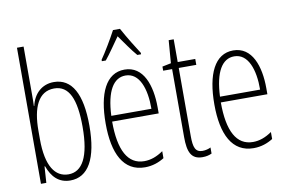

<svg xmlns="http://www.w3.org/2000/svg" viewBox="-80 -905 1586 1056"><g transform="rotate(-10 713.5 -377.0)"><path d="M107 -494V-760H70V0H100L106 -91H109C131 -30 169 10 233 10C333 10 388 -84 388 -269C388 -446 337 -539 236 -539C170 -539 123 -495 108 -428H106C107 -447 107 -472 107 -494ZM232 -504C315 -504 350 -424 350 -269C350 -102 306 -25 229 -25C155 -25 107 -91 107 -243V-290C107 -419 144 -504 232 -504Z M646 -764H607C584 -720 541 -648 517 -614V-606H539C565 -637 600 -690 626 -726C654 -687 687 -638 715 -606H736V-614C720 -638 671 -717 646 -764ZM631 -539C528 -539 478 -433 478 -264C478 -97 530 10 650 10C692 10 728 -3 758 -22V-61C722 -36 688 -24 652 -24C560 -24 515 -109 515 -269H775V-303C775 -425 737 -539 631 -539ZM631 -506C709 -506 741 -412 740 -301H516C522 -439 564 -506 631 -506Z M977 -24C937 -24 927 -53 927 -115V-496H1025V-529H927V-656H899L889 -529L840 -519V-496H890V-116C890 -33 908 10 971 10C992 10 1008 6 1023 -1V-35C1012 -29 994 -24 977 -24Z M1238 -539C1135 -539 1085 -433 1085 -264C1085 -97 1137 10 1257 10C1299 10 1335 -3 1365 -22V-61C1329 -36 1295 -24 1259 -24C1167 -24 1122 -109 1122 -269H1382V-303C1382 -425 1344 -539 1238 -539ZM1238 -506C1316 -506 1348 -412 1347 -301H1123C1129 -439 1171 -506 1238 -506Z"/></g></svg>

Font: Noto Sans Thai Looped ExtraCondensed ExtraLight
Style: Regular
Weight: 200
Width: 2
Designer: Sasikarn Vongin, Ben Mitchell
Foundry: The Fontpad Ltd
Version: Version 1.001